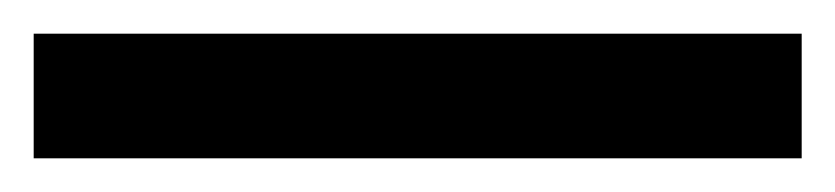

<svg xmlns="http://www.w3.org/2000/svg" viewBox="-22 63 496 114"><path d="M454 157V83H-2V157Z"/></svg>

Font: Noto Sans Khmer UI SemiCondensed Medium
Style: Regular
Weight: 500
Width: 4
Designer: Danh Hong and the Monotype Design Team
Foundry: Monotype Imaging Inc.
Version: Version 2.002